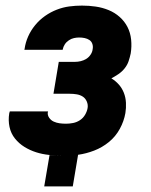

<svg xmlns="http://www.w3.org/2000/svg" viewBox="-20 -548 540 686"><path d="M138 118 157 6Q169 7 180 7.5Q191 8 202 8H204Q179 8 155 5.5Q131 3 109 -4Q87 -11 67.5 -23Q48 -35 33.5 -53Q19 -71 14 -94.5Q9 -118 13 -143L15 -150H152L151 -148Q149 -137 155.5 -127.5Q162 -118 172 -113.5Q182 -109 193 -107.5Q204 -106 216 -106Q228 -106 241 -108.5Q254 -111 265.5 -118.5Q277 -126 284 -138Q291 -150 293 -162Q295 -174 290 -185.5Q285 -197 275.5 -203Q266 -209 254 -211Q242 -213 229 -213H171L190 -327H248Q258 -327 268.5 -329.5Q279 -332 288 -337.5Q297 -343 303.5 -352.5Q310 -362 311 -372Q313 -382 310 -391Q307 -400 299.5 -405Q292 -410 282.5 -412Q273 -414 263 -414Q254 -414 244.5 -412Q235 -410 226 -404Q217 -398 211.5 -389.5Q206 -381 204 -371V-370H67L68 -374Q71 -396 80.5 -417.5Q90 -439 105.5 -458Q121 -477 141 -491Q161 -505 183 -513.5Q205 -522 227.5 -525Q250 -528 273 -528Q298 -528 322 -524.5Q346 -521 368 -512Q390 -503 407.5 -487.5Q425 -472 435.5 -451.5Q446 -431 448.5 -406.5Q451 -382 447 -357Q444 -343 439.5 -329.5Q435 -316 425.5 -304Q416 -292 403.5 -283.5Q391 -275 378 -268Q393 -259 404.5 -246Q416 -233 422.5 -216.5Q429 -200 430 -181Q431 -162 428 -144Q423 -115 408 -87.5Q393 -60 369 -40.5Q345 -21 316.5 -10Q288 1 259 5L240 118Z"/></svg>

Font: Iosevka Term Curly Hv Obl
Style: Regular
Weight: 900
Italic angle: -9°
Designer: Belleve Invis
Foundry: Belleve Invis
Version: Version 32.3.0